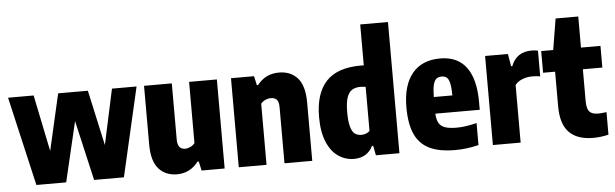

<svg xmlns="http://www.w3.org/2000/svg" viewBox="-50 -988 3771 1178"><g transform="rotate(-5 1835.0 -399.0)"><path d="M645.5 -548.5H797L671 0H487.5L402.5 -369.5L315.5 0H132L5.5 -548.5H163L234.5 -200.5L314 -548.5H497L572 -207.5Z M843 -187.5V-548.5H1014V-203Q1014 -142 1061 -142Q1076.5 -142 1093.2 -149.8Q1110 -157.5 1120.5 -171.5V-548.5H1291.5V0H1149.5L1137 -56.5H1129.5Q1078 10 998 10Q927.5 10 885.2 -37.2Q843 -84.5 843 -187.5Z M1378.5 -548.5H1520.5L1533 -492H1540.5Q1565 -524.5 1598.8 -541Q1632.5 -557.5 1674.5 -557.5Q1746.5 -557.5 1788.8 -510Q1831 -462.5 1831 -358.5V0H1660V-345.5Q1660 -378.5 1647.5 -392Q1635 -405.5 1611.5 -405.5Q1594 -405.5 1577 -397.8Q1560 -390 1549.5 -376V0H1378.5Z M1896 -263.5Q1896 -409 1964.8 -482.8Q2033.5 -556.5 2179 -556.5Q2191 -556.5 2197 -556V-808H2368V0H2223L2211.5 -59H2204Q2188 -26 2158.8 -7.8Q2129.5 10.5 2088.5 10.5Q2035.5 10.5 1992 -18.8Q1948.5 -48 1922.2 -109.5Q1896 -171 1896 -263.5ZM2197 -152.5V-423.5Q2177 -426.5 2165.5 -426.5Q2133 -426.5 2112.2 -413Q2091.5 -399.5 2081 -367.2Q2070.5 -335 2070.5 -278.5Q2070.5 -221 2079.8 -188.8Q2089 -156.5 2105.5 -144.5Q2122 -132.5 2146.5 -132.5Q2161 -132.5 2174.5 -137.8Q2188 -143 2197 -152.5Z M2882 -222.5H2608.5Q2610.5 -185 2622.5 -164.2Q2634.5 -143.5 2660.5 -134.5Q2686.5 -125.5 2732 -125.5Q2784 -125.5 2855.5 -143V-7.5Q2816 2 2781.8 6.2Q2747.5 10.5 2710.5 10.5Q2612.5 10.5 2552.2 -19Q2492 -48.5 2463.5 -111.5Q2435 -174.5 2435 -277Q2435 -412.5 2495 -485Q2555 -557.5 2667.5 -557.5Q2773.5 -557.5 2827.8 -484.8Q2882 -412 2882 -271.5ZM2608 -325H2722.5Q2722 -373.5 2716 -399.8Q2710 -426 2698.2 -436Q2686.5 -446 2666.5 -446Q2646.5 -446 2634 -436Q2621.5 -426 2615 -399.5Q2608.5 -373 2608 -325Z M2943.5 -548.5H3084L3097 -472H3104.5Q3137 -557 3230.5 -557Q3248.5 -557 3269.5 -553V-394.5Q3251 -398.5 3219 -398.5Q3186.5 -398.5 3157.8 -386.5Q3129 -374.5 3114.5 -354.5V0H2943.5Z M3655.5 -140.5V-1.5Q3635 3.5 3609.8 6.8Q3584.5 10 3561 10Q3463.5 10 3413.2 -41Q3363 -92 3363 -203V-415H3289V-548.5H3363L3394.5 -740H3534V-548.5H3654V-415H3534V-222.5Q3534 -189 3541 -170.5Q3548 -152 3563.5 -144Q3579 -136 3607 -136Q3620.5 -136 3655.5 -140.5Z"/></g></svg>

Font: Encode Sans Condensed ExtraBold
Style: Regular
Weight: 800
Width: 3
Designer: Multiple Designers
Foundry: Impallari Type
Version: Version 2.000